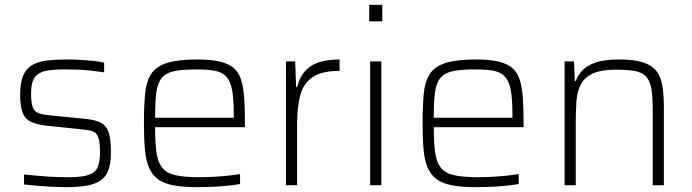

<svg xmlns="http://www.w3.org/2000/svg" viewBox="-20 -763 2852 791"><path d="M254 8Q228 8 196 6.5Q164 5 133.5 2.5Q103 0 79 -3V-44Q111 -41 134.5 -39Q158 -37 178 -35.5Q198 -34 218.5 -33.5Q239 -33 264 -33Q320 -33 347 -43Q374 -53 383 -75.5Q392 -98 392 -135Q392 -178 385 -197Q378 -216 362.5 -221.5Q347 -227 318 -230L173 -245Q129 -250 105 -262.5Q81 -275 72 -302Q63 -329 63 -372Q63 -422 75.5 -451.5Q88 -481 113.5 -495.5Q139 -510 175 -514Q211 -518 257 -518Q281 -518 308 -516.5Q335 -515 361.5 -512.5Q388 -510 409 -505V-465Q381 -469 355 -472Q329 -475 302.5 -476Q276 -477 244 -477Q204 -477 173 -472Q142 -467 125 -446.5Q108 -426 108 -378Q108 -341 114.5 -322.5Q121 -304 137.5 -297.5Q154 -291 183 -288L325 -274Q370 -270 393.5 -258.5Q417 -247 427 -219.5Q437 -192 437 -135Q437 -90 426.5 -62Q416 -34 393.5 -19Q371 -4 336.5 2Q302 8 254 8Z M792 8Q734 8 694.5 0.5Q655 -7 631 -24.5Q607 -42 594 -72Q581 -102 577 -147Q573 -192 573 -254Q573 -328 578 -378.5Q583 -429 603.5 -459.5Q624 -490 669 -504Q714 -518 793 -518Q849 -518 885 -509.5Q921 -501 942 -483.5Q963 -466 973 -435Q983 -404 986 -360Q989 -316 989 -256V-239H619Q619 -177 624.5 -136.5Q630 -96 647.5 -73Q665 -50 701.5 -41.5Q738 -33 800 -33Q826 -33 856.5 -34.5Q887 -36 916.5 -39Q946 -42 969 -46V-5Q949 -1 919.5 2Q890 5 857 6.5Q824 8 792 8ZM943 -258V-296Q943 -357 936 -393Q929 -429 912 -447.5Q895 -466 865 -471.5Q835 -477 790 -477Q732 -477 698 -470Q664 -463 646.5 -442Q629 -421 624 -382Q619 -343 619 -278H963Z M1158 0V-510H1196L1200 -404H1204Q1216 -450 1241.5 -475Q1267 -500 1302 -509Q1337 -518 1379 -518V-471Q1307 -471 1269 -446Q1231 -421 1217.5 -372Q1204 -323 1204 -252V0Z M1501 -675V-743H1555V-675ZM1505 0V-510H1551V0Z M1940 8Q1882 8 1842.5 0.5Q1803 -7 1779 -24.5Q1755 -42 1742 -72Q1729 -102 1725 -147Q1721 -192 1721 -254Q1721 -328 1726 -378.5Q1731 -429 1751.5 -459.5Q1772 -490 1817 -504Q1862 -518 1941 -518Q1997 -518 2033 -509.5Q2069 -501 2090 -483.5Q2111 -466 2121 -435Q2131 -404 2134 -360Q2137 -316 2137 -256V-239H1767Q1767 -177 1772.5 -136.5Q1778 -96 1795.5 -73Q1813 -50 1849.5 -41.5Q1886 -33 1948 -33Q1974 -33 2004.5 -34.5Q2035 -36 2064.5 -39Q2094 -42 2117 -46V-5Q2097 -1 2067.5 2Q2038 5 2005 6.5Q1972 8 1940 8ZM2091 -258V-296Q2091 -357 2084 -393Q2077 -429 2060 -447.5Q2043 -466 2013 -471.5Q1983 -477 1938 -477Q1880 -477 1846 -470Q1812 -463 1794.5 -442Q1777 -421 1772 -382Q1767 -343 1767 -278H2111Z M2306 0V-510H2345L2348 -429H2352Q2361 -453 2379.5 -473Q2398 -493 2434 -505.5Q2470 -518 2531 -518Q2591 -518 2627.5 -506.5Q2664 -495 2683 -472Q2702 -449 2708.5 -411Q2715 -373 2715 -320V0H2669V-309Q2669 -364 2663.5 -397Q2658 -430 2641.5 -447.5Q2625 -465 2595.5 -470.5Q2566 -476 2518 -476Q2456 -476 2422 -460Q2388 -444 2373 -415.5Q2358 -387 2355 -348Q2352 -309 2352 -264V0Z"/></svg>

Font: Saira Thin ExtraLight
Style: Regular
Weight: 250
Version: Version 1.101